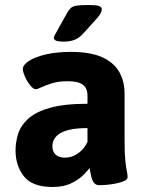

<svg xmlns="http://www.w3.org/2000/svg" viewBox="-20 -738 585 766"><path d="M236 -572Q211 -572 203 -576Q195 -580 195 -587Q195 -592 198.5 -598Q202 -604 208 -615L248 -687Q255 -699 262.5 -706Q270 -713 286 -715.5Q302 -718 333 -718Q362 -718 374 -714.5Q386 -711 386 -701Q386 -686 367 -665L310 -602Q294 -585 276 -578.5Q258 -572 236 -572ZM190 8Q109 8 75.5 -34.5Q42 -77 42 -138Q42 -169 51.5 -201.5Q61 -234 90 -262Q119 -290 176.5 -307Q234 -324 329 -324V-357Q329 -386 310.5 -400Q292 -414 251 -414Q215 -414 188.5 -406Q162 -398 145.5 -390Q129 -382 123 -382Q113 -382 100.5 -397.5Q88 -413 79.5 -432.5Q71 -452 71 -462Q71 -479 95.5 -495Q120 -511 163.5 -521Q207 -531 262 -531Q341 -531 388 -509.5Q435 -488 456 -450.5Q477 -413 477 -364V-176Q477 -124 480 -96.5Q483 -69 486 -55.5Q489 -42 489 -31Q489 -22 475.5 -16Q462 -10 442.5 -6Q423 -2 404.5 -0.5Q386 1 377 1Q361 1 353.5 -10.5Q346 -22 343 -38.5Q340 -55 337 -68Q334 -62 316.5 -43.5Q299 -25 267.5 -8.5Q236 8 190 8ZM239 -109Q268 -109 292.5 -127Q317 -145 329 -172V-227Q189 -227 189 -153Q189 -134 201.5 -121.5Q214 -109 239 -109Z"/></svg>

Font: Asap
Style: Bold
Weight: 700
Designer: Pablo Cosgaya
Foundry: Omnibus-Type
Version: Version 3.001; ttfautohint (v1.8.3)